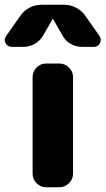

<svg xmlns="http://www.w3.org/2000/svg" viewBox="-64 -787 444 807"><path d="M-14 -590Q-32 -590 -40.5 -605.5Q-49 -621 -38 -636L21 -720Q36 -742 59.5 -754.5Q83 -767 110 -767H206Q232 -767 256 -754.5Q280 -742 295 -720L354 -636Q364 -621 356 -605.5Q348 -590 330 -590H282Q255 -590 232.5 -603Q210 -616 198 -639L159 -707Q159 -708 158 -708Q157 -708 157 -707L118 -639Q105 -616 82.5 -603Q60 -590 34 -590ZM130 -520H186Q209 -520 226 -503Q243 -486 243 -463V-57Q243 -34 226 -17Q209 0 186 0H130Q106 0 89.5 -17Q73 -34 73 -57V-463Q73 -486 89.5 -503Q106 -520 130 -520Z"/></svg>

Font: Rounded Mplus 1c ExtraBold
Style: Regular
Weight: 800
Version: Version 1.059.20150529